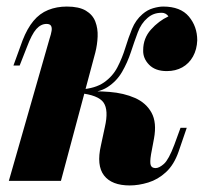

<svg xmlns="http://www.w3.org/2000/svg" viewBox="-20 -552 645 586"><path d="M441 -81Q437 -57 440 -48Q443 -39 455 -39Q466 -39 480.5 -52Q495 -65 512 -110L531 -162H550L525 -89Q511 -49 486.5 -26.5Q462 -4 432.5 5Q403 14 376 14Q321 14 297.5 -16.5Q274 -47 288 -108L300 -164Q312 -216 296 -239Q280 -262 222 -268V-272Q270 -275 314 -271.5Q358 -268 392 -253Q426 -238 442.5 -208Q459 -178 450 -129ZM474 -513Q460 -513 449.5 -509Q439 -505 430 -497Q411 -481 400.5 -453Q390 -425 379.5 -393Q369 -361 352.5 -332.5Q336 -304 308 -286Q280 -268 234 -269L224 -268L226 -279Q271 -282 297.5 -300.5Q324 -319 338.5 -347Q353 -375 362.5 -406Q372 -437 383 -464Q394 -491 415 -509Q430 -522 447.5 -527Q465 -532 478 -532Q531 -532 556.5 -501.5Q582 -471 582 -429Q581 -401 569 -379.5Q557 -358 536.5 -346.5Q516 -335 489 -335Q454 -335 435 -354.5Q416 -374 417 -399Q417 -435 440.5 -461.5Q464 -488 494 -502Q491 -507 485.5 -510Q480 -513 474 -513ZM166 0H7L131 -433Q136 -448 137.5 -458Q139 -468 135.5 -473.5Q132 -479 122 -479Q105 -479 91 -463.5Q77 -448 62 -408L40 -352H21L49 -429Q63 -465 82 -488Q101 -511 127 -521.5Q153 -532 184 -532Q221 -532 242 -519.5Q263 -507 271 -486Q279 -465 278 -440.5Q277 -416 271 -392Z"/></svg>

Font: Playfair Display ExtraBold
Style: Italic
Weight: 800
Italic angle: -14°
Designer: Claus Eggers Sørensen
Foundry: Claus Eggers Sørensen
Version: Version 1.203